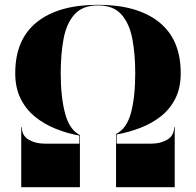

<svg xmlns="http://www.w3.org/2000/svg" viewBox="-20 -780 816 800"><path d="M71 -250Q71 -215 99.2 -198.2Q127.5 -181.5 166 -181.5H310.5V-215Q259 -224.5 211.2 -243.8Q163.5 -263 125.5 -294Q87.5 -325 65.5 -369.8Q43.5 -414.5 43.5 -475Q43.5 -616 133.8 -688Q224 -760 388 -760Q552 -760 642.5 -688Q733 -616 733 -475Q733 -414 710.8 -369.8Q688.5 -325.5 650.5 -295.5Q612.5 -265.5 564.8 -247.2Q517 -229 466 -219.5V-181.5H610.5Q649 -181.5 677.2 -198.2Q705.5 -215 705.5 -250H708V0H463.5V-221.5Q508 -244 525.8 -310.2Q543.5 -376.5 543.5 -475Q543.5 -553.5 531.5 -617.5Q519.5 -681.5 486 -719.5Q452.5 -757.5 388 -757.5Q323.5 -757.5 290 -719.5Q256.5 -681.5 244.8 -617.5Q233 -553.5 233 -475Q233 -376.5 251 -308Q269 -239.5 313 -217V0H68.5V-250Z"/></svg>

Font: Bodoni* 72pt Fatface
Style: Regular
Weight: 900
Version: Version 2.3